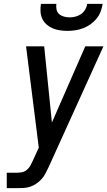

<svg xmlns="http://www.w3.org/2000/svg" viewBox="-20 -975 556 995"><path d="M15 0V-80H70Q83 -80 96 -83Q109 -86 120 -95.5Q131 -105 137.5 -117Q144 -129 150 -142L181 -210L115 -735H209L249 -340L422 -735H516L232 -109Q224 -93 216 -77Q208 -61 196 -47.5Q184 -34 168.5 -23.5Q153 -13 136.5 -7.5Q120 -2 103 -1Q86 0 70 0ZM329 -815Q309 -815 289.5 -818Q270 -821 252.5 -828.5Q235 -836 221 -848.5Q207 -861 199 -878Q191 -895 190 -915Q189 -935 192 -955H272Q270 -940 273 -925.5Q276 -911 286.5 -902Q297 -893 311.5 -889Q326 -885 341 -885Q356 -885 371.5 -889Q387 -893 400 -902Q413 -911 421.5 -925.5Q430 -940 432 -955H512Q509 -935 501.5 -915Q494 -895 480 -878Q466 -861 448 -848.5Q430 -836 410 -828.5Q390 -821 369.5 -818Q349 -815 329 -815Z"/></svg>

Font: Iosevka SS04 Medium
Style: Italic
Weight: 500
Italic angle: -9°
Monospace: yes
Designer: Belleve Invis
Foundry: Belleve Invis
Version: Version 19.0.0; ttfautohint (v1.8.4)